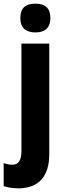

<svg xmlns="http://www.w3.org/2000/svg" viewBox="-58 -788 349 1048"><path d="M53 -689C53 -635 84 -611 135 -611C186 -611 217 -635 217 -689C217 -744 188 -768 135 -768C82 -768 53 -745 53 -689ZM44 240C155 239 211 173 211 53V-550H59V36C59 90 41 111 10 111C-7 111 -22 108 -38 102V228C-14 236 17 240 44 240Z"/></svg>

Font: Noto Sans Georgian Condensed ExtraBold
Style: Regular
Weight: 800
Width: 3
Designer: Monotype Design Team, Akaki Razmadze
Foundry: Google LLC
Version: Version 2.005